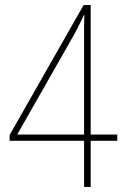

<svg xmlns="http://www.w3.org/2000/svg" viewBox="-20 -738 493 758"><path d="M443 -182H338V0H312V-182H18V-205L310 -718H338V-207H443ZM312 -586Q312 -620 312 -638Q312 -656 313 -680H312Q300 -654 288 -630.5Q276 -607 261 -581L48 -207H312Z"/></svg>

Font: Noto Sans Bengali Condensed Thin
Style: Regular
Weight: 100
Width: 3
Designer: Joana Ranito - Universal Thirst; Jelle Bosma - Monotype Design Team
Foundry: Universal Thirst ehf.
Version: Version 3.000; ttfautohint (v1.8.4.7-5d5b)